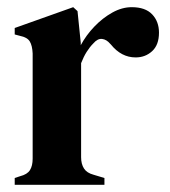

<svg xmlns="http://www.w3.org/2000/svg" viewBox="-20 -515 475 535"><path d="M21 0V-19L36 -24Q56 -29 63.5 -41Q71 -53 71 -73V-366Q70 -388 63 -399.5Q56 -411 36 -415L21 -419V-437L184 -495L196 -484L205 -396V-389Q220 -417 243 -441Q266 -465 293 -480Q320 -495 347 -495Q385 -495 404 -475Q423 -455 423 -424Q423 -390 404 -372.5Q385 -355 358 -355Q318 -355 289 -391L287 -393Q277 -405 264.5 -406.5Q252 -408 240 -394Q230 -384 221.5 -370.5Q213 -357 206 -339V-77Q206 -58 214 -45.5Q222 -33 241 -28L271 -19V0Z"/></svg>

Font: DM Serif Text
Style: Regular
Weight: 400
Designer: Colophon Foundry, Frank Grießhammer
Foundry: Colophon Foundry
Version: Version 5.200; ttfautohint (v1.8.3)